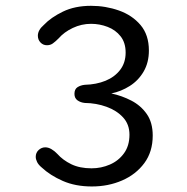

<svg xmlns="http://www.w3.org/2000/svg" viewBox="-20 -646 659 677"><path d="M106 -93Q106 -107.5 116.2 -117Q126.5 -126.5 139.5 -126.5Q150.5 -126.5 161.2 -120.2Q172 -114 182 -103.5Q201.5 -81.5 231.2 -67Q261 -52.5 303 -52.5Q337 -52.5 367.5 -65.8Q398 -79 417.2 -105.5Q436.5 -132 436.5 -171Q436.5 -207.5 414 -232Q391.5 -256.5 355.5 -269.5Q319.5 -282.5 279 -283Q264 -284.5 253.2 -292.2Q242.5 -300 242.5 -315Q242.5 -331.5 253.2 -338.5Q264 -345.5 279 -347Q319.5 -348 352 -361.2Q384.5 -374.5 403.8 -399.8Q423 -425 423 -460.5Q423 -495.5 405.2 -518Q387.5 -540.5 359.5 -551.2Q331.5 -562 301 -562Q267.5 -562 236.8 -547.5Q206 -533 186.5 -510.5Q175 -499 166.2 -492.8Q157.5 -486.5 145.5 -486.5Q132 -486.5 122.8 -496.2Q113.5 -506 113.5 -520Q113.5 -540 134.5 -558Q159.5 -584.5 201.8 -605Q244 -625.5 301 -625.5Q352.5 -625.5 399.2 -609Q446 -592.5 475.5 -557.8Q505 -523 505 -468Q505 -425.5 486.5 -393.8Q468 -362 437.5 -342.8Q407 -323.5 372.5 -316.5Q410 -308.5 443.2 -291.2Q476.5 -274 497.5 -244Q518.5 -214 518.5 -168Q518.5 -111 489 -71Q459.5 -31 410.8 -9.8Q362 11.5 304 11.5Q246 11.5 201.5 -8Q157 -27.5 127 -55.5Q115.5 -65 110.8 -74.8Q106 -84.5 106 -93Z"/></svg>

Font: Sono ExtraLight Monospace
Style: Regular
Weight: 400
Version: Version 2.112